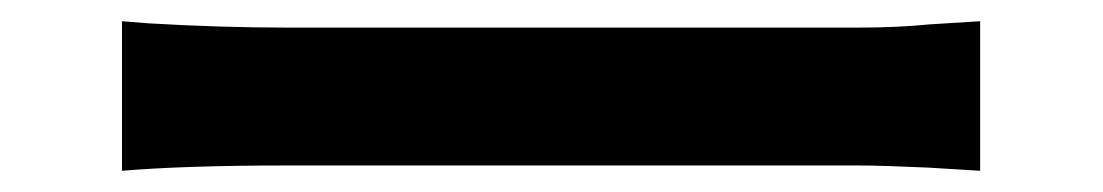

<svg xmlns="http://www.w3.org/2000/svg" viewBox="-20 -475 1040 181"><path d="M120 -453Q188 -449 249 -449H480H575H664H739H790Q826 -449 856 -452L904 -455V-314L855 -317Q811 -319 790 -319H574H480H388H308H249Q155 -319 95 -314V-455Z"/></svg>

Font: Merged Yaku Han JP SemiBold
Style: Regular
Weight: 600
Designer: Ryoko NISHIZUKA 西塚涼子 (kana, bopomofo & ideographs); Paul D. Hunt (Latin, Greek & Cyrillic); Sandoll Communications 산돌커뮤니
Foundry: Adobe
Version: Version 2.004